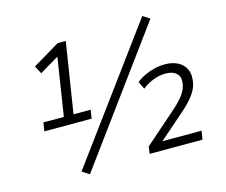

<svg xmlns="http://www.w3.org/2000/svg" viewBox="-105 -870 1216 1035"><g transform="rotate(-15 503.5 -352.5)"><path d="M97 -264 105 -312H219L273 -658H308L162 -571L139 -615L290 -705H335L273 -312H369L361 -264ZM275 23 235 -3 768 -728 807 -703ZM614 0 620 -40 800 -198Q839 -232 861 -263.5Q883 -295 885 -329Q888 -360 867.5 -378Q847 -396 808 -396Q774 -396 740 -383Q706 -370 677 -347L657 -389Q679 -407 705 -419Q731 -431 759.5 -438Q788 -445 817 -445Q859 -445 887.5 -430.5Q916 -416 930.5 -390.5Q945 -365 942 -332Q940 -287 912.5 -248.5Q885 -210 839 -171L686 -37V-48H917L909 0Z"/></g></svg>

Font: Nunito Sans 10pt Light
Style: Italic
Weight: 300
Italic angle: -9°
Designer: Vernon Adams
Foundry: Vernon Adams
Version: Version 3.101;gftools[0.9.27]